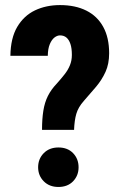

<svg xmlns="http://www.w3.org/2000/svg" viewBox="-20 -741 494 767"><path d="M275.9 -222.2H147.9Q147.9 -265.6 153.1 -298.3Q158.2 -331.1 171.1 -357.2Q184.1 -383.3 206.5 -406.7Q224.1 -426.3 238 -444.1Q252 -461.9 259.5 -480.7Q267.1 -499.5 267.1 -521.5Q267.1 -547.9 261.5 -564.9Q255.9 -582 245.6 -590.8Q235.4 -599.6 219.7 -599.6Q208.5 -599.6 197.5 -591.1Q186.5 -582.5 179 -564.7Q171.4 -546.9 170.9 -518.1H21.5Q22.5 -588.9 48.8 -633.5Q75.2 -678.2 119.6 -699.5Q164.1 -720.7 219.7 -720.7Q280.8 -720.7 324.7 -698.7Q368.7 -676.8 392.3 -633.8Q416 -590.8 416 -528.3Q416 -485.8 401.6 -454.1Q387.2 -422.4 364.3 -395Q341.3 -367.7 314.5 -337.4Q292.5 -312.5 284.9 -286.4Q277.3 -260.3 275.9 -222.2ZM132.3 -72.8Q132.3 -106.4 154.8 -129.2Q177.2 -151.9 213.4 -151.9Q250 -151.9 272 -129.2Q293.9 -106.4 293.9 -72.8Q293.9 -39.6 272 -16.8Q250 5.9 213.4 5.9Q177.2 5.9 154.8 -16.8Q132.3 -39.6 132.3 -72.8Z"/></svg>

Font: Roboto Condensed ExtraBold
Style: Regular
Weight: 800
Designer: Christian Robertson
Foundry: Google
Version: Version 3.008; 2023